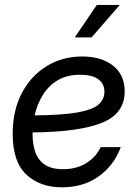

<svg xmlns="http://www.w3.org/2000/svg" viewBox="-20 -760 567 791"><path d="M234.4 11.7Q145 11.7 88.6 -40.8Q32.2 -93.3 32.2 -208.5Q32.2 -304.7 69.8 -376.2Q107.4 -447.8 172.1 -487.5Q236.8 -527.3 318.4 -527.3Q397 -527.3 445.3 -489.7Q493.7 -452.1 493.7 -383.3Q493.7 -292 400.1 -254.2Q306.6 -216.3 114.3 -214.4Q114.3 -209 114.3 -203.6Q114.3 -167.5 124.8 -135.3Q135.3 -103 162.6 -83Q189.9 -63 239.3 -63Q295.9 -63 336.2 -88.4Q376.5 -113.8 394.5 -153.8H477.5Q450.7 -80.1 387.7 -34.2Q324.7 11.7 234.4 11.7ZM122.6 -284.7Q234.4 -285.6 296.9 -296.4Q359.4 -307.1 384.8 -328.4Q410.2 -349.6 410.2 -382.3Q410.2 -415 384.8 -433.6Q359.4 -452.1 310.1 -452.1Q256.3 -452.1 218.3 -429.7Q180.2 -407.2 156.7 -369.1Q133.3 -331.1 122.6 -284.7ZM288.1 -606 378.9 -739.7H473.6L357.4 -606Z"/></svg>

Font: Inter Display
Style: Italic
Weight: 400
Italic angle: -9.39999°
Designer: Rasmus Andersson
Foundry: rsms
Version: Version 4.000;git-a52131595